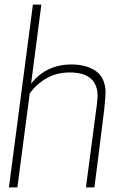

<svg xmlns="http://www.w3.org/2000/svg" viewBox="-20 -820 543 840"><path d="M393 0H356L404 -364L407 -399Q407 -503 285 -503Q228 -503 183.5 -477.5Q139 -452 110 -411L56 0H19L124 -800H161L116 -454Q182 -538 293 -538Q356 -538 397.5 -510.5Q439 -483 442 -419Q442 -401 436 -341L410 -134L419 -198Q415 -174 393 0Z"/></svg>

Font: Tanohe Sans ExtraLight
Style: Italic
Weight: 200
Designer: Village Type and Design LLC & Cristiano Sobral
Foundry: Cooper Hewitt Smithsonian Design Museum
Version: Version 1.00;September 29, 2021;FontCreator 13.0.0.2655 64-b